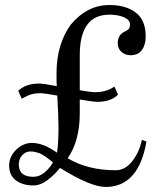

<svg xmlns="http://www.w3.org/2000/svg" viewBox="-20 -720 606 758"><path d="M216.8 -57.1Q196.3 -30.8 168 -9.3Q139.6 12.2 111.8 12.2Q70.3 12.2 43.2 -7.8Q16.1 -27.8 16.1 -65.9Q16.1 -102.5 44.2 -129.2Q72.3 -155.8 106 -155.8Q150.9 -155.8 205.1 -117.2Q210.9 -156.2 210.9 -215.8Q210.9 -259.3 206.1 -342.8Q151.4 -352.1 142.1 -352.1Q134.8 -352.1 128.4 -351.6Q122.1 -351.1 117.4 -350.6Q112.8 -350.1 107.2 -348.4Q101.6 -346.7 98.9 -346.2Q96.2 -345.7 90.3 -342.8Q84.5 -339.8 83 -339.1Q81.5 -338.4 74.5 -334.7Q67.4 -331.1 65.9 -330.1L51.8 -361.8Q83 -390.1 133.8 -390.1Q152.3 -390.1 204.1 -379.9Q203.1 -388.7 203.1 -430.2Q203.1 -544.4 258.8 -622.1Q323.7 -700.2 412.1 -700.2Q476.6 -700.2 515.9 -670.4Q555.2 -640.6 555.2 -577.1Q555.2 -543 540.3 -522.5Q525.4 -502 495.1 -502Q474.1 -502 459.5 -515.1Q444.8 -528.3 444.8 -548.8Q444.8 -581.1 470.2 -594.2Q472.2 -595.2 475.3 -596.9Q478.5 -598.6 480 -599.4Q481.4 -600.1 483.6 -601.8Q485.8 -603.5 487.1 -604.5Q488.3 -605.5 489.7 -607.4Q491.2 -609.4 491.7 -611.6Q492.2 -613.8 492.7 -616.7Q493.2 -619.6 493.2 -623Q493.2 -641.6 469.5 -651.9Q445.8 -662.1 412.1 -662.1Q294.9 -662.1 294.9 -502V-363.8Q339.4 -356 356 -356Q392.1 -356 418 -370.1L432.1 -377.9L445.8 -346.2Q417.5 -317.9 363.8 -317.9Q350.6 -317.9 294.9 -327.1V-272Q294.9 -163.6 247.1 -95.2Q326.7 -47.9 437 -47.9Q475.1 -47.9 503.2 -85Q531.2 -122.1 540 -168L558.1 -161.1Q527.3 18.1 397 18.1Q337.9 18.1 216.8 -57.1ZM100.1 -122.1Q81.1 -122.1 67.6 -107.2Q54.2 -92.3 54.2 -70.8Q54.2 -22 111.8 -22Q135.7 -22 156.5 -39.6Q177.2 -57.1 189 -79.1Q186 -81.5 177 -88.6Q168 -95.7 163.6 -98.9Q159.2 -102.1 150.6 -107.4Q142.1 -112.8 135.5 -115.2Q128.9 -117.7 119.4 -119.9Q109.9 -122.1 100.1 -122.1Z"/></svg>

Font: New Heterodox Mono
Style: Book
Weight: 400
Designer: Hao Chi Kiang <hello@hckiang.com>, Alexey Kryukov <alexios@thessalonica.org.ru>
Version: Version 0.0.3